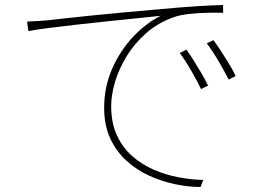

<svg xmlns="http://www.w3.org/2000/svg" viewBox="-20 -717 1040 765"><path d="M88 -631Q116 -632 135 -633.5Q154 -635 169 -636Q186 -638 231 -643Q276 -648 338.5 -654.5Q401 -661 472.5 -667.5Q544 -674 613 -680Q699 -688 760.5 -692Q822 -696 869 -697V-666Q839 -667 802 -666Q765 -665 730 -661Q695 -657 671 -648Q609 -626 562.5 -585Q516 -544 485 -493.5Q454 -443 438.5 -391Q423 -339 423 -295Q423 -227 446 -177.5Q469 -128 507.5 -94.5Q546 -61 593.5 -40.5Q641 -20 692 -10.5Q743 -1 790 0L779 28Q731 28 678 17Q625 6 574.5 -17Q524 -40 483.5 -77Q443 -114 419 -166Q395 -218 395 -287Q395 -371 427 -443.5Q459 -516 510.5 -570.5Q562 -625 620 -654Q584 -650 529 -644.5Q474 -639 411.5 -632.5Q349 -626 287 -619Q225 -612 174 -605.5Q123 -599 93 -593ZM723 -519Q734 -504 749.5 -479.5Q765 -455 781 -428Q797 -401 809 -376L781 -362Q766 -394 742 -435.5Q718 -477 696 -506ZM830 -557Q842 -542 858 -517.5Q874 -493 890.5 -466Q907 -439 919 -414L891 -400Q875 -432 851 -473Q827 -514 804 -544Z"/></svg>

Font: Source Han Sans SC ExtraLight
Style: Regular
Weight: 250
Designer: Ryoko NISHIZUKA 西塚涼子 (kana, bopomofo & ideographs); Paul D. Hunt (Latin, Greek & Cyrillic); Sandoll Communications 산돌커뮤니
Foundry: Adobe
Version: Version 2.004;hotconv 1.0.118;makeotfexe 2.5.65603